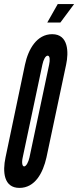

<svg xmlns="http://www.w3.org/2000/svg" viewBox="-34 -910 382 938"><path d="M248 -890 197 -800H261L328 -890ZM289 -594C302 -654 301 -743 221 -743C146 -743 104 -670 88 -594L-7 -141C-22 -71 -16 8 61 8C137 8 176 -65 193 -141ZM110 -141C105 -118 94 -97 84 -97C75 -97 71 -114 77 -141L173 -594C178 -618 188 -638 199 -638C210 -638 211 -617 206 -594Z"/></svg>

Font: League Gothic Condensed Italic
Style: Regular
Weight: 400
Width: 3
Designer: Tyler Finck
Foundry: The League of Moveable Type
Version: Version 1.001;PS 001.001;hotconv 1.0.56;makeotf.lib2.0.21325